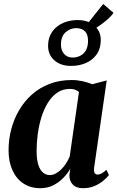

<svg xmlns="http://www.w3.org/2000/svg" viewBox="-20 -956 603 986"><path d="M463.5 -96Q461 -75.5 466.2 -67.5Q471.5 -59.5 481.5 -59.5Q490.5 -59.5 501.5 -65.2Q512.5 -71 526.5 -84L539.5 -57Q531 -45.5 512.5 -29.5Q494 -13.5 467 -1.5Q440 10.5 406 10.5Q371.5 10.5 353.5 -8.5Q335.5 -27.5 336.5 -58.5L341 -89.5Q327.5 -65.5 305.2 -42.5Q283 -19.5 253.5 -4.5Q224 10.5 187.5 10.5Q137 10.5 100.2 -13.8Q63.5 -38 43.8 -82Q24 -126 24 -184.5Q24 -239 37.5 -291.2Q51 -343.5 77.8 -389.5Q104.5 -435.5 143.8 -470.5Q183 -505.5 234.5 -525.2Q286 -545 348.5 -545Q376.5 -545 404.5 -538.8Q432.5 -532.5 454 -523.5L528 -543ZM385.5 -483.5Q378 -490.5 366.5 -495Q355 -499.5 339.5 -499.5Q302 -499.5 273.8 -480Q245.5 -460.5 225.2 -427.2Q205 -394 192.2 -352.5Q179.5 -311 173.8 -266.8Q168 -222.5 168 -181.5Q168 -138 176.5 -110.5Q185 -83 200.5 -70Q216 -57 235.5 -57Q251 -57 265.8 -64.8Q280.5 -72.5 294 -85.8Q307.5 -99 318.8 -116.2Q330 -133.5 338 -152.5ZM345 -617.5Q291 -617.5 258.5 -646.8Q226 -676 227 -723Q227.5 -756.5 240.8 -781Q254 -805.5 276 -821.8Q298 -838 324.5 -845.5Q351 -853 378.5 -853Q433.5 -853 466 -823.2Q498.5 -793.5 497.5 -748Q497 -705.5 476 -676.2Q455 -647 420.8 -632.2Q386.5 -617.5 345 -617.5ZM353 -660.5Q374 -660.5 392 -669.5Q410 -678.5 420.8 -697Q431.5 -715.5 432 -743Q433 -778 416.8 -794.8Q400.5 -811.5 371 -811.5Q342 -811.5 318 -791.2Q294 -771 293 -730.5Q292 -699 308.5 -679.8Q325 -660.5 353 -660.5ZM434 -791.5 411 -811.5 510 -935.5 563 -890Q554.5 -877.5 539.8 -863.5Q525 -849.5 506.8 -835.8Q488.5 -822 470.8 -811Q453 -800 438.5 -794.5Z"/></svg>

Font: Merriweather 72pt
Style: Bold Italic
Weight: 700
Italic angle: -7.8°
Version: Version 2.101